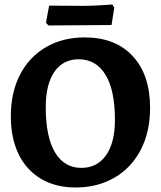

<svg xmlns="http://www.w3.org/2000/svg" viewBox="-20 -820 714 852"><path d="M28 -304Q28 -409 68.5 -488Q109 -567 183.5 -610.5Q258 -654 356 -654Q492 -654 569 -571Q646 -488 646 -341Q646 -236 605 -156Q564 -76 488.5 -32Q413 12 315 12Q227 12 162 -26.5Q97 -65 62.5 -136Q28 -207 28 -304ZM490 -288Q490 -420 448 -488.5Q406 -557 329 -557Q260 -557 221.5 -501.5Q183 -446 183 -344Q183 -213 224 -144Q265 -75 341 -75Q411 -75 450.5 -131Q490 -187 490 -288ZM334 -708 195 -707 184 -719 198 -795 352 -794Q383 -794 424.5 -796.5Q466 -799 479 -800L487 -786L475 -709Z"/></svg>

Font: Sahitya
Style: Bold
Weight: 700
Designer: Juan Pablo del Peral
Foundry: Juan Pablo del Peral (http://www.huertatipografica.com)
Version: Version 1.001;PS 001.000;hotconv 1.0.70;makeotf.lib2.5.58329